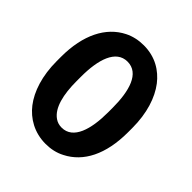

<svg xmlns="http://www.w3.org/2000/svg" viewBox="-197 -859 1008 1008"><g transform="rotate(45 307.0 -355.5)"><path d="M561 -339V-371C561 -481 532 -568 487 -627C445 -681 383 -721 297 -721C258 -721 222 -713 190 -697C90 -647 32 -534 32 -371V-339C32 -230 61 -142 106 -84C148 -30 213 10 298 10C337 10 373 2 405 -15C504 -65 561 -175 561 -339ZM297 -110C278 -110 262 -115 248 -125C199 -159 180 -239 180 -339V-372C180 -498 211 -600 297 -600C384 -600 413 -498 413 -372V-339C413 -214 383 -110 297 -110Z"/></g></svg>

Font: Asimov
Style: EdgeExtreme
Weight: 500
Designer: Google
Version: Version 2.000980: 2014